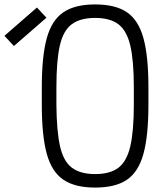

<svg xmlns="http://www.w3.org/2000/svg" viewBox="-130 -834 750 868"><path d="M300 14Q209 14 156.5 -21.5Q104 -57 81.5 -138.5Q59 -220 59 -360V-440Q59 -580 81.5 -661.5Q104 -743 156.5 -778.5Q209 -814 300 -814Q392 -814 444 -778.5Q496 -743 518.5 -661.5Q541 -580 541 -440V-360Q541 -220 518.5 -138.5Q496 -57 444 -21.5Q392 14 300 14ZM300 -47Q367 -47 405 -75.5Q443 -104 459 -172.5Q475 -241 475 -360V-440Q475 -560 459 -628Q443 -696 405 -724.5Q367 -753 300 -753Q233 -753 194.5 -724.5Q156 -696 140.5 -628Q125 -560 125 -440V-360Q126 -241 141.5 -172.5Q157 -104 195.5 -75.5Q234 -47 300 -47ZM-67 -626 -110 -672 37 -800 80 -754Z"/></svg>

Font: Victor Mono Light
Style: Regular
Weight: 300
Monospace: yes
Designer: Rune Bjørnerås
Version: Version 1.561;gftools[0.9.30]